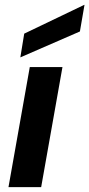

<svg xmlns="http://www.w3.org/2000/svg" viewBox="-20 -773 369 793"><path d="M15 0 103 -496H238L150 0ZM64 -536 80 -634 328 -753H329L310 -643Z"/></svg>

Font: DM Sans 28pt
Style: Bold Italic
Weight: 700
Italic angle: -10°
Version: Version 4.004;gftools[0.9.30]